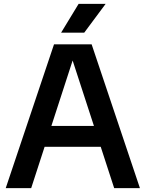

<svg xmlns="http://www.w3.org/2000/svg" viewBox="-20 -968 750 988"><path d="M9.5 0 258 -740H451.5L700 0H567.5L346 -680.5H361.5L140.5 0ZM166.5 -212.5 195.5 -320H513.5L542.5 -212.5ZM294.5 -800 384.5 -948H523.5L413.5 -800Z"/></svg>

Font: Encode Sans Condensed Thin SemiBold
Style: Regular
Weight: 600
Version: Version 3.002